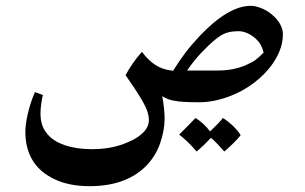

<svg xmlns="http://www.w3.org/2000/svg" viewBox="-20 -354 1047 659"><path d="M924 -148Q900 -108 856 -73Q814 -40 762.5 -21.5Q711 -3 664 -3Q602 -3 580 -8Q557 -11 537 -24Q545 22 545 53Q545 94 529 139.5Q513 185 477 220Q408 285 288 285Q211 285 159 257Q103 228 81 175Q67 141 67 100Q67 73 75.5 36Q84 -1 100 -38L127 -28Q119 9 119 36Q119 78 141 104Q161 130 201.5 144Q242 158 296 158Q366 158 419 134Q453 120 472 100.5Q491 81 491 58Q491 30 468 -9Q445 -48 411 -96Q434 -139 467 -176Q490 -146 514 -130.5Q538 -115 574 -111Q596 -146 615.5 -172Q635 -198 664 -229Q763 -334 841 -334Q856 -334 875.5 -326.5Q895 -319 911 -306Q932 -289 941.5 -271Q951 -253 951 -237Q951 -192 924 -148ZM862 -217Q851 -229 833.5 -238Q816 -247 798 -247Q761 -247 737 -231.5Q713 -216 684 -186Q655 -159 622 -112H729Q780 -112 823 -130Q846 -140 858.5 -149.5Q871 -159 885 -174Q880 -190 875.5 -199Q871 -208 862 -217ZM806 110Q787 134 750 166Q721 133 704 119Q680 145 655 166Q623 129 595 108Q638 65 651 51Q679 68 701 97Q733 67 745 51Q763 62 780 78.5Q797 95 806 110Z"/></svg>

Font: Mirza Medium
Style: Regular
Weight: 500
Designer: Arabic design by Kourosh Beigpour, Latin design by Eduardo Tunni, engineering by Lasse Fister
Version: Version 1.0010g